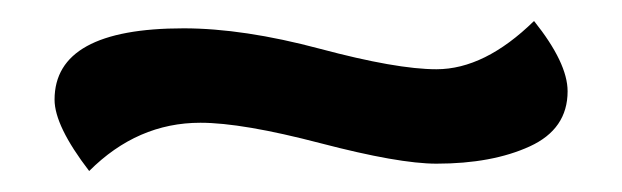

<svg xmlns="http://www.w3.org/2000/svg" viewBox="-20 -364 593 183"><path d="M32 -269Q32 -337 155 -337Q212 -337 285 -317.5Q358 -298 396 -298Q442 -298 489 -344Q521 -304 521 -277Q521 -241 485 -224.5Q449 -208 396 -208Q360 -208 285.5 -227.5Q211 -247 171 -247Q111 -247 65 -201Q32 -244 32 -269Z"/></svg>

Font: Overlock
Style: Bold Italic
Weight: 700
Designer: Dario Muhafara
Foundry: Dario Manuel Muhafara
Version: Version 1.002